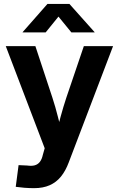

<svg xmlns="http://www.w3.org/2000/svg" viewBox="-20 -768 615 994"><path d="M61.5 199.2 76.2 86.9 120.6 88.9Q143.6 92.3 159.7 87.9Q175.8 83.5 186.3 70.1Q196.8 56.6 201.7 33.7L211.4 -0.5L9.8 -529.3H163.1L251.5 -261.7Q267.6 -212.4 279.8 -163.3Q292 -114.3 305.2 -63H267.6Q280.3 -114.3 293.7 -163.6Q307.1 -212.9 323.2 -261.7L414.1 -529.3H565.4L335.9 72.8Q319.8 116.2 295.7 146Q271.5 175.8 237.3 190.9Q203.1 206.1 156.7 206.1Q130.9 206.1 106 204.1Q81.1 202.1 61.5 199.2ZM216.3 -600.1H97.2V-601.6L225.6 -747.6H339.4L469.7 -601.6V-600.1H349.6L282.7 -682.1Z"/></svg>

Font: Inter 24pt
Style: Bold
Weight: 700
Designer: Rasmus Andersson
Foundry: rsms
Version: Version 4.001;git-66647c0bb